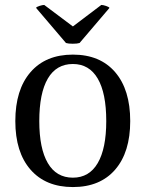

<svg xmlns="http://www.w3.org/2000/svg" viewBox="-20 -744 590 777"><path d="M42 -254Q42 -381 103.5 -452Q165 -523 275 -523Q385 -523 446 -452Q507 -381 507 -254Q507 -128 446 -57.5Q385 13 275 13Q165 13 103.5 -57.5Q42 -128 42 -254ZM410 -254Q410 -367 375.5 -426Q341 -485 275 -485Q208 -485 173.5 -426Q139 -367 139 -254Q139 -143 173.5 -84Q208 -25 275 -25Q341 -25 375.5 -84Q410 -143 410 -254ZM275 -637 390 -724Q397 -724 409 -720Q421 -716 423 -712L302 -570Q293 -567 274 -567Q256 -567 247 -570L126 -712Q127 -716 139.5 -720Q152 -724 159 -724Z"/></svg>

Font: Arima Madurai Medium
Style: Regular
Weight: 500
Designer: Joana Correia and Natanael Gama
Foundry: NDISCOVER
Version: Version 1.020